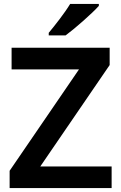

<svg xmlns="http://www.w3.org/2000/svg" viewBox="-20 -957 617 977"><path d="M483 -927V-937H337C310 -892 259 -827 228 -790V-777H314C363 -813 450 -890 483 -927ZM548 0V-110H185L538 -626V-714H39V-604H382L29 -88V0Z"/></svg>

Font: Noto Sans Thaana SemiBold
Style: Regular
Weight: 600
Designer: David Williams
Foundry: Google Inc.
Version: Version 3.001